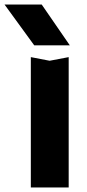

<svg xmlns="http://www.w3.org/2000/svg" viewBox="-73 -827 386 847"><path d="M63 -575 146 -559 230 -575V0H63ZM111 -807 235 -627H78L-53 -807Z"/></svg>

Font: Unbounded Medium
Style: Regular
Weight: 500
Designer: Luke Prowse, Jean-Baptiste Morizot, Fátima Lázaro, Florian Runge
Foundry: NaN
Version: Version 1.700